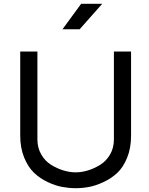

<svg xmlns="http://www.w3.org/2000/svg" viewBox="-20 -970 782 1005"><path d="M85.9 -259.8V-700.2H175.8V-240.2Q175.8 -196.3 195.8 -161.6Q215.8 -127 247.3 -107.4Q278.8 -87.9 312 -77.9Q345.2 -67.9 376.2 -67.9Q407.2 -67.9 440.2 -77.9Q473.1 -87.9 504.6 -107.4Q536.1 -127 556.2 -161.4Q576.2 -195.8 576.2 -240.2V-700.2H666V-259.8Q666 -194.8 645.5 -144.5Q625 -94.2 594 -65.2Q563 -36.1 522 -17.1Q481 2 446 8.5Q411.1 15.1 376 15.1Q341.8 15.1 305.9 8.5Q270 2 229.5 -17.1Q189 -36.1 158 -65.7Q127 -95.2 106.4 -145.5Q85.9 -195.8 85.9 -259.8ZM307.1 -816.9 404.8 -950.2H515.1L397 -816.9Z"/></svg>

Font: Carme
Style: Regular
Weight: 400
Version: 1.000